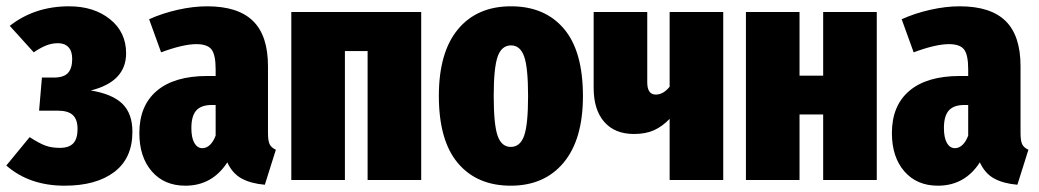

<svg xmlns="http://www.w3.org/2000/svg" viewBox="-24 -571 3295 609"><path d="M376 -402Q376 -312 264 -284Q332 -273 364 -242Q396 -211 396 -153Q396 -69 338.5 -25.5Q281 18 181 18Q69 18 -4 -46L70 -136Q101 -116 120.5 -109Q140 -102 166 -102Q195 -102 208.5 -116.5Q222 -131 222 -162Q222 -192 207 -206Q192 -220 159 -220H100L109 -325H147Q178 -325 191.5 -339.5Q205 -354 205 -384Q205 -409 193 -421.5Q181 -434 160 -434Q141 -434 123 -427Q105 -420 83 -405L7 -489Q86 -551 195 -551Q274 -551 325 -510Q376 -469 376 -402Z M851 -96 816 15Q771 11 742 -5Q713 -21 697 -56Q649 18 564 18Q497 18 457.5 -27.5Q418 -73 418 -149Q418 -236 473.5 -283Q529 -330 634 -330H660V-351Q660 -397 647 -414Q634 -431 599 -431Q557 -431 487 -405L449 -510Q491 -529 540 -540Q589 -551 633 -551Q731 -551 778.5 -504.5Q826 -458 826 -361V-150Q826 -125 831 -114Q836 -103 851 -96ZM660 -141V-238H648Q614 -238 598.5 -220.5Q583 -203 583 -165Q583 -134 592.5 -117.5Q602 -101 618 -101Q631 -101 642 -111.5Q653 -122 660 -141Z M1142 0V-409H1070V0H900V-533H1312V0Z M1825 -266Q1825 -129 1764 -55.5Q1703 18 1596 18Q1489 18 1428.5 -53.5Q1368 -125 1368 -267Q1368 -405 1428.5 -478Q1489 -551 1597 -551Q1704 -551 1764.5 -480Q1825 -409 1825 -266ZM1542 -267Q1542 -175 1554.5 -140Q1567 -105 1596 -105Q1626 -105 1638.5 -140.5Q1651 -176 1651 -266Q1651 -357 1638.5 -392Q1626 -427 1597 -427Q1567 -427 1554.5 -391.5Q1542 -356 1542 -267Z M2270 -533V0H2100V-194Q2077 -170 2050.5 -158Q2024 -146 1987 -146Q1926 -146 1892.5 -184.5Q1859 -223 1859 -292V-533H2029V-310Q2029 -271 2056 -271Q2080 -271 2100 -296V-533Z M2587 0V-208H2512V0H2342V-533H2512V-331H2587V-533H2757V0Z M3238 -96 3203 15Q3158 11 3129 -5Q3100 -21 3084 -56Q3036 18 2951 18Q2884 18 2844.5 -27.5Q2805 -73 2805 -149Q2805 -236 2860.5 -283Q2916 -330 3021 -330H3047V-351Q3047 -397 3034 -414Q3021 -431 2986 -431Q2944 -431 2874 -405L2836 -510Q2878 -529 2927 -540Q2976 -551 3020 -551Q3118 -551 3165.5 -504.5Q3213 -458 3213 -361V-150Q3213 -125 3218 -114Q3223 -103 3238 -96ZM3047 -141V-238H3035Q3001 -238 2985.5 -220.5Q2970 -203 2970 -165Q2970 -134 2979.5 -117.5Q2989 -101 3005 -101Q3018 -101 3029 -111.5Q3040 -122 3047 -141Z"/></svg>

Font: Fira Sans Extra Condensed ExtraBold
Style: Regular
Weight: 800
Width: 1
Designer: Carrois Corporate & Edenspiekermann AG
Foundry: Carrois Corporate GbR & Edenspiekermann AG
Version: Version 4.203